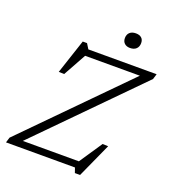

<svg xmlns="http://www.w3.org/2000/svg" viewBox="-174 -1008 1037 1160"><g transform="rotate(20 344.0 -428.0)"><path d="M701.5 -698 691 -663.5 63 -26 53.5 -43H440L539 -190.5L575 -189L475 32H441.5L430.5 0H-13L-2.5 -34L625.5 -671.5L638.5 -655H257.5L176 -508L141 -509.5L214.5 -731H242L262.5 -698ZM495.5 -792Q473 -792 459.8 -804.2Q446.5 -816.5 446.5 -838Q446.5 -861 460.5 -874.2Q474.5 -887.5 500 -887.5Q523 -887.5 536.2 -876Q549.5 -864.5 549.5 -842.5Q549.5 -819.5 535.5 -805.8Q521.5 -792 495.5 -792Z"/></g></svg>

Font: Newsreader 9pt Light
Style: Italic
Weight: 300
Italic angle: -17°
Designer: Hugues Gentile
Foundry: Production Type
Version: Version 1.003